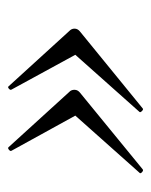

<svg xmlns="http://www.w3.org/2000/svg" viewBox="29 -434 366 464"><g transform="rotate(90 212.0 -202.0)"><path d="M242.2 -364Q244.4 -366 248.4 -362Q252.4 -358 250.4 -356L112.4 -201L196.4 -47Q198.4 -44 194.4 -40.5Q190.4 -37 188.4 -40L52.6 -189Q48.8 -194 49.3 -200.5Q49.8 -207 55.8 -212ZM389.4 -364Q392.2 -366 396.3 -362Q400.4 -358 397.4 -356L259.4 -201L344.2 -47Q346.2 -44 341.8 -40.5Q337.4 -37 335.4 -40L199.8 -189Q196.6 -194 197.1 -200.5Q197.6 -207 203.6 -212Z"/></g></svg>

Font: Cormorant Infant Light
Style: Italic
Weight: 300
Italic angle: -10°
Designer: Christian Thalmann (Catharsis Fonts)
Foundry: Catharsis Fonts
Version: Version 4.001